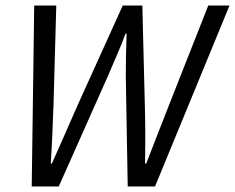

<svg xmlns="http://www.w3.org/2000/svg" viewBox="-20 -676 852 696"><path d="M104 -656 95 0H193L371 -400C393 -452 416 -502 435 -554H439C437 -502 436 -448 436 -400L443 0H542L812 -656H735L593 -296C566 -226 537 -154 510 -83H506C507 -154 507 -226 505 -296L496 -656H425L262 -296C232 -226 199 -154 168 -83H164C169 -154 171 -225 174 -296L184 -656Z"/></svg>

Font: Cambridge Sans Italic
Style: Regular
Weight: 400
Italic angle: -11°
Version: Version 2.000;PS 002.000;hotconv 1.0.88;makeotf.lib2.5.64775